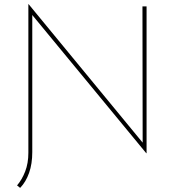

<svg xmlns="http://www.w3.org/2000/svg" viewBox="-20 -733 852 934"><path d="M692 13 132 -666 137 -676V0H118V-713H119L684 -27L674 -28L673 -702H693V11ZM137 -61V7Q137 64 121.5 108Q106 152 78 181L63 169Q87 141 102.5 101Q118 61 118 10V-67Z"/></svg>

Font: Josefin Sans Thin Thin
Style: Regular
Weight: 250
Version: Version 2.001